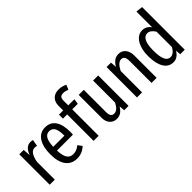

<svg xmlns="http://www.w3.org/2000/svg" viewBox="67 -1544 2352 2352"><g transform="rotate(-45 1242.5 -368.5)"><path d="M315 -532 300 -447Q280 -452 264 -452Q225 -452 200 -417Q175 -382 161 -310V0H73V-527H149L156 -429Q193 -538 275 -538Q297 -538 315 -532Z M708 -233H432Q436 -138 463.5 -99Q491 -60 542 -60Q575 -60 601 -70.5Q627 -81 655 -104L694 -51Q628 12 539 12Q445 12 393 -57.5Q341 -127 341 -258Q341 -389 390.5 -463.5Q440 -538 530 -538Q617 -538 663.5 -472.5Q710 -407 710 -279Q710 -257 708 -233ZM625 -305Q625 -391 602 -430Q579 -469 530 -469Q486 -469 461 -429.5Q436 -390 432 -298H625Z M921 -611V-527H1027L1017 -458H921V0H833V-458H760V-527H833V-610Q833 -672 870.5 -710.5Q908 -749 976 -749Q1031 -749 1083 -722L1057 -660Q1020 -678 983 -678Q951 -678 936 -662Q921 -646 921 -611Z M1439 0H1363L1357 -74Q1332 -31 1300.5 -9.5Q1269 12 1227 12Q1170 12 1136 -27Q1102 -66 1102 -129V-527H1190V-138Q1190 -57 1247 -57Q1280 -57 1305 -80.5Q1330 -104 1351 -146V-527H1439Z M1925 -387V0H1837V-375Q1837 -426 1822.5 -447.5Q1808 -469 1779 -469Q1722 -469 1673 -371V0H1585V-527H1661L1668 -448Q1694 -492 1725 -515Q1756 -538 1800 -538Q1857 -538 1891 -497Q1925 -456 1925 -387Z M2412 -739V0H2334L2328 -67Q2281 12 2208 12Q2126 12 2082.5 -60.5Q2039 -133 2039 -261Q2039 -344 2061 -407Q2083 -470 2122 -504Q2161 -538 2211 -538Q2280 -538 2324 -477V-749ZM2324 -133V-400Q2283 -468 2229 -468Q2183 -468 2157.5 -418Q2132 -368 2132 -263Q2132 -58 2225 -58Q2282 -58 2324 -133Z"/></g></svg>

Font: Fira Sans Extra Condensed
Style: Regular
Weight: 400
Width: 1
Designer: Carrois Corporate & Edenspiekermann AG
Foundry: Carrois Corporate GbR & Edenspiekermann AG
Version: Version 4.203